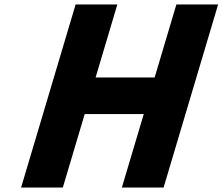

<svg xmlns="http://www.w3.org/2000/svg" viewBox="-20 -845 1003 865"><path d="M361.6 -331H627.6L529 0H717L962.7 -825H774.7L676.7 -496H410.7L508.7 -825H320.7L75 0H263Z"/></svg>

Font: Hussar
Style: BdOblThree
Weight: 700
Foundry: Cannot Into Space Fonts
Version: Version 2.00